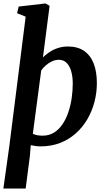

<svg xmlns="http://www.w3.org/2000/svg" viewBox="-26 -837 616 1111"><path d="M-6.5 254 28 8 122.5 -740.5 73 -760.5 82 -799 237 -817 261 -803.5 222.5 -505Q238.5 -521 260.2 -535.5Q282 -550 309 -559Q336 -568 367 -568Q423.5 -568 460.8 -542.2Q498 -516.5 516.2 -469.2Q534.5 -422 534.5 -356Q534.5 -299.5 520.2 -245.8Q506 -192 478.5 -145.5Q451 -99 411.2 -64Q371.5 -29 320.8 -9.5Q270 10 209 10Q195 10 180.2 8Q165.5 6 152 3L147 64.5L122.5 254ZM221 -52Q258 -52 286.5 -69.8Q315 -87.5 335.5 -117.8Q356 -148 369.2 -187Q382.5 -226 388.8 -269.2Q395 -312.5 395 -354.5Q395 -393 386.2 -424Q377.5 -455 359.8 -473Q342 -491 315 -491Q293 -491 273.5 -481.5Q254 -472 238.5 -458.2Q223 -444.5 212.5 -429.5L164 -63Q176.5 -56.5 191 -54.2Q205.5 -52 221 -52Z"/></svg>

Font: Merriweather Light 18pt
Style: Bold Italic
Weight: 700
Italic angle: -7.8°
Version: Version 2.101